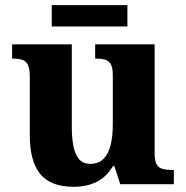

<svg xmlns="http://www.w3.org/2000/svg" viewBox="-20 -706 712 736"><path d="M261.8 10Q175 10 134.6 -38.5Q94.2 -87 94.2 -188.2V-410Q94.2 -439.4 88.2 -454.5Q82.2 -469.6 68.3 -475.5Q54.4 -481.4 30 -481.4H26.4V-536H255.2V-219.6Q255.2 -177.2 261.6 -145.3Q268 -113.4 283.3 -95.7Q298.6 -78 326.4 -78Q356.8 -78 375.9 -96.3Q395 -114.6 403.7 -148.5Q412.4 -182.4 412.4 -228.6V-418.6Q412.4 -447.2 404.1 -460.7Q395.8 -474.2 381.4 -477.8Q367 -481.4 348.4 -481.4H344.8V-536H572.8V-117Q572.8 -88.6 580.9 -75.2Q589 -61.8 604 -58.2Q619 -54.6 637.6 -54.6H646.4V0H441L418.2 -69.6H413.2Q387.6 -27.2 350.2 -8.6Q312.8 10 261.8 10ZM178.4 -604.6V-686.4H468.4V-604.6Z"/></svg>

Font: Noto Serif Hentaigana ExtraLight
Style: Regular
Weight: 200
Designer: Kazuhiro Yamada
Foundry: nipponia
Version: Version 1.000